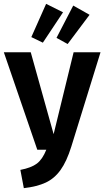

<svg xmlns="http://www.w3.org/2000/svg" viewBox="-32 -964 543 999"><path d="M339 -201Q315 -124 283 -79.5Q251 -35 206 -14Q161 7 92 15L74 -80Q131 -91 160 -113Q189 -135 209 -185H162L-12 -692H128L247 -266L351 -692H491ZM296 -900 191 -742 131 -771 208 -944ZM434 -887 320 -735 262 -767 349 -935Z"/></svg>

Font: Fira Sans Compressed SemiBold
Style: Regular
Weight: 600
Width: 1
Designer: bBox Type GmbH & Carrois Corporate GbR & Edenspiekermann AG
Foundry: bBox Type GmbH & Carrois Corporate GbR & Edenspiekermann AG
Version: Version 4.301